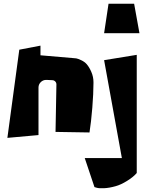

<svg xmlns="http://www.w3.org/2000/svg" viewBox="-20 -716 796 1040"><path d="M543.9 -536.1 567.9 -695.8H706.5L735.4 -536.1ZM543.9 -390.1 720.7 -418.9V221.2Q701.7 243.2 668.2 263.9Q634.8 284.7 606.4 292.5Q572.3 302.2 543.7 303.5Q515.1 304.7 503.4 300.8L491.7 297.4L439 140.1H640.1ZM20 30.8 84.5 -446.8 199.2 -468.8V-416.5L380.9 -400.9Q385.7 -400.9 393.6 -399.7Q401.4 -398.4 419.9 -389.9Q438.5 -381.3 450.2 -367.7Q464.4 -350.6 474.6 -326.7Q486.3 -299.8 486.3 -271V-270.5V-266.1Q486.3 -210.9 480 -132.3Q473.6 -53.7 464.8 1.5L280.8 -1.5L285.6 -258.3V-258.8Q285.6 -268.1 279.3 -274.7Q272.9 -281.2 263.7 -281.7L231.4 -283.2H230Q212.9 -283.2 200.7 -271Q188.5 -258.8 188.5 -241.7V15.6Z"/></svg>

Font: Some Time Later
Style: Regular
Weight: 400
Version: Version 003.300